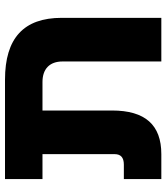

<svg xmlns="http://www.w3.org/2000/svg" viewBox="30 -678 649 748"><g transform="rotate(-90 354.0 -304.5)"><path d="M30 0H127C241 0 297 -63 297 -192V-463H408C459 -463 488 -435 488 -385V0H658V-388C658 -536 579 -609 417 -609H30V-463H127V-182C127 -158 114 -146 86 -146H30Z"/></g></svg>

Font: Noto Sans Hebrew ExtraCondensed Black
Style: Regular
Weight: 900
Width: 2
Designer: Monotype Design Team
Foundry: Monotype Imaging Inc.
Version: Version 2.004